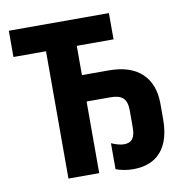

<svg xmlns="http://www.w3.org/2000/svg" viewBox="-81 -792 853 879"><g transform="rotate(-10 346.0 -352.5)"><path d="M467.8 9.3Q446.8 9.3 426.5 5.6Q406.2 2 388.2 -4.9V-125.5Q402.8 -119.1 418 -114.7Q433.1 -110.4 446.3 -110.4Q461.9 -110.4 473.6 -116Q485.4 -121.6 492.2 -137.2Q499 -152.8 499 -182.1V-258.8Q499 -298.8 481.2 -315.9Q463.4 -333 424.3 -333H311.5V0H168.5V-591.8H17.1V-713.9H482.4V-591.8H311.5V-455.6H436Q537.1 -455.6 589.8 -405.5Q642.6 -355.5 642.6 -264.2V-192.9Q642.6 -94.2 598.1 -42.5Q553.7 9.3 467.8 9.3Z"/></g></svg>

Font: Open Sans SemiCondensed
Style: Bold
Weight: 700
Width: 4
Designer: Monotype Design Team
Foundry: Monotype Imaging Inc.
Version: Version 3.003